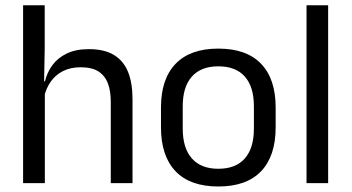

<svg xmlns="http://www.w3.org/2000/svg" viewBox="-20 -682 1310 715"><path d="M473.5 0H392.5V-303.5Q392.5 -343 381.8 -371.5Q371 -400 346.8 -415.8Q322.5 -431.5 280.5 -431.5Q242 -431.5 214 -417Q186 -402.5 168.8 -377.8Q151.5 -353 144.5 -321.5L126.5 -379H147.5Q155 -412 175 -439.2Q195 -466.5 228.8 -482.8Q262.5 -499 311 -499Q369 -499 404.8 -477Q440.5 -455 457 -413.8Q473.5 -372.5 473.5 -312.5ZM147 0H66V-662.5H146.5V-503.5L144 -363.5L147 -357Z M793 12.5Q688 12.5 633.8 -44.2Q579.5 -101 579.5 -207.5V-282Q579.5 -388 634 -444.5Q688.5 -501 793 -501Q898 -501 952.2 -444.5Q1006.5 -388 1006.5 -282V-207.5Q1006.5 -101 952.2 -44.2Q898 12.5 793 12.5ZM793 -53.5Q858 -53.5 891.8 -92Q925.5 -130.5 925.5 -203V-286.5Q925.5 -358.5 891.8 -396.8Q858 -435 793 -435Q728.5 -435 694.5 -396.8Q660.5 -358.5 660.5 -286.5V-203Q660.5 -130.5 694.5 -92Q728.5 -53.5 793 -53.5Z M1202 0H1121.5V-662.5H1202Z"/></svg>

Font: Anek Devanagari
Style: Regular
Weight: 400
Designer: Kailash Malviya (Devanagari) & Yesha Goshar (Latin)
Foundry: Ek Type
Version: Version 1.003